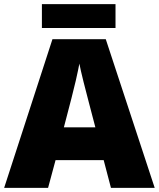

<svg xmlns="http://www.w3.org/2000/svg" viewBox="-20 -906 766 926"><path d="M515.1 0 480 -133.8H248L211.9 0H0L232.9 -716.8H490.2L726.1 0ZM439.9 -292 409.2 -409.2Q398.4 -448.2 383.1 -510.3Q367.7 -572.3 362.8 -599.1Q358.4 -574.2 345.5 -517.1Q332.5 -460 288.1 -292ZM182.1 -886.2H537.1V-771H182.1Z"/></svg>

Font: OpenSansExtrabold
Style: Regular
Weight: 800
Foundry: Ascender Corporation
Version: Version 1.10